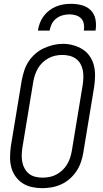

<svg xmlns="http://www.w3.org/2000/svg" viewBox="-20 -975 540 1003"><path d="M201 8Q173 8 146 2Q119 -4 97 -18.5Q75 -33 60 -55Q45 -77 38.5 -102.5Q32 -128 32.5 -156.5Q33 -185 37 -213L94 -558Q99 -583 107 -607.5Q115 -632 129.5 -654Q144 -676 164.5 -694Q185 -712 209 -723Q233 -734 258 -740Q283 -746 309 -746Q337 -746 363.5 -738.5Q390 -731 412 -717Q434 -703 449 -681Q464 -659 470.5 -633Q477 -607 476.5 -578.5Q476 -550 472 -522L415 -177Q411 -152 402.5 -127.5Q394 -103 379.5 -81Q365 -59 344.5 -41Q324 -23 300 -12Q276 -1 250.5 3.5Q225 8 201 8ZM202 -47Q220 -47 238.5 -50.5Q257 -54 274 -63Q291 -72 305.5 -85.5Q320 -99 330 -115.5Q340 -132 346 -150Q352 -168 355 -186L412 -531Q415 -551 415.5 -570.5Q416 -590 412.5 -608Q409 -626 400 -642Q391 -658 376 -668.5Q361 -679 343 -683.5Q325 -688 305 -688Q287 -688 268.5 -684Q250 -680 233.5 -671Q217 -662 202.5 -648.5Q188 -635 178.5 -618.5Q169 -602 163 -584.5Q157 -567 154 -549L97 -204Q94 -184 93.5 -165Q93 -146 96.5 -128Q100 -110 109 -94Q118 -78 132 -67Q146 -56 164.5 -51.5Q183 -47 202 -47ZM178 -815Q181 -835 188 -854Q195 -873 207.5 -890Q220 -907 237 -920Q254 -933 273 -941Q292 -949 312 -952Q332 -955 352 -955Q381 -955 408.5 -947.5Q436 -940 455 -920.5Q474 -901 479 -872.5Q484 -844 479 -815H418Q421 -832 418 -849.5Q415 -867 404 -878.5Q393 -890 376.5 -895Q360 -900 343 -900Q325 -900 307 -895Q289 -890 274 -878.5Q259 -867 250.5 -850Q242 -833 239 -815Z"/></svg>

Font: Iosevka Curly Light Oblique
Style: Regular
Weight: 300
Italic angle: -9°
Monospace: yes
Designer: Belleve Invis
Foundry: Belleve Invis
Version: Version 11.1.0; ttfautohint (v1.8.3)